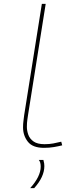

<svg xmlns="http://www.w3.org/2000/svg" viewBox="-20 -760 377 1000"><path d="M198 -740H218L126 -161Q125 -154 122.5 -137Q120 -120 120 -99Q120 -79 127.5 -58Q135 -37 155 -23Q175 -9 212 -9Q237 -9 258 -13Q279 -17 299 -22L304 -3Q284 2 260.5 6Q237 10 209 10Q150 10 125 -22Q100 -54 100 -97Q100 -115 102.5 -133Q105 -151 106 -161ZM182 73H206Q209 84 210 91Q211 98 211 105Q211 161 158 220H137Q192 159 192 108Q192 84 182 73Z"/></svg>

Font: Georama ExtraExtended Thin
Style: Italic
Weight: 100
Width: 8
Italic angle: -9°
Designer: Jean-Baptiste Levee
Foundry: Production Type
Version: Version 1.000